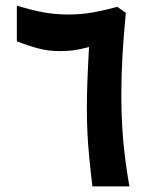

<svg xmlns="http://www.w3.org/2000/svg" viewBox="-20 -667 550 687"><path d="M192 -484.2Q220.1 -484.2 240.5 -486.7Q261 -489.1 298.6 -498.7Q295.1 -439.3 293 -383.9Q290.8 -328.5 290.8 -279.3Q290.8 -233.7 292.9 -191.1Q294.9 -148.5 299.4 -102.3Q303.9 -56.1 310.7 0H443.1Q427.6 -87.5 420.8 -165.8Q414.1 -244.2 414.1 -327.4Q414.1 -398.2 418.4 -470.9Q422.7 -543.6 430.2 -621L399.8 -642.5Q356.6 -630.6 314.2 -622.9Q271.8 -615.1 223.8 -615.1Q174.4 -615.1 129.8 -623.9Q85.3 -632.8 40.3 -647V-519.1Q85.8 -501.7 120 -493Q154.2 -484.2 192 -484.2Z"/></svg>

Font: Vazirmatn NL
Style: Regular
Weight: 400
Designer: Saber Rastikerdar
Foundry: Saber Rastikerdar
Version: Version 33.003